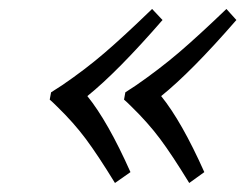

<svg xmlns="http://www.w3.org/2000/svg" viewBox="-20 -427 542 424"><path d="M172.9 -214.8Q218.3 -158.7 268.1 -46.9L233.9 -22.9Q195.8 -85 169.2 -120.6Q142.6 -156.2 106.9 -190.9Q95.7 -202.1 89.8 -207L92.8 -223.1L117.2 -238.8Q168 -273.4 210.4 -309.8Q252.9 -346.2 315.9 -407.2L338.9 -382.8Q239.7 -268.6 172.9 -214.8ZM335.9 -214.8Q381.3 -158.7 431.2 -46.9L397.9 -22.9Q359.9 -85 333.3 -120.6Q306.6 -156.2 271 -190.9Q259.8 -202.1 253.9 -207L256.8 -223.1L280.8 -238.8Q331.5 -273.9 374.5 -310.5Q417.5 -347.2 480 -407.2L502 -382.8Q402.8 -268.6 335.9 -214.8Z"/></svg>

Font: Linux Libertine G
Style: Italic
Weight: 400
Italic angle: -12°
Designer: Philipp H. Poll
Foundry: Philipp H. Poll
Version: Version 5.1.3